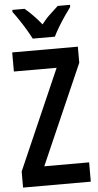

<svg xmlns="http://www.w3.org/2000/svg" viewBox="-62 -974 516 1011"><g transform="rotate(-5 196.0 -468.5)"><path d="M376 0H18V-85L249 -613H23V-714H370V-629L139 -102H376ZM137 -777Q127 -797 111 -824Q95 -851 77 -878Q59 -905 43 -926V-937H108Q126 -922 150 -898Q174 -874 195 -847Q218 -877 239.5 -896.5Q261 -916 283 -937H348V-926Q333 -906 315 -879.5Q297 -853 280.5 -825.5Q264 -798 254 -777Z"/></g></svg>

Font: Noto Sans Gujarati UI ExtraCondensed SemiBold
Style: Regular
Weight: 600
Width: 2
Designer: Jelle Bosma - Monotype Design Team, Universal Thirst
Foundry: Monotype Imaging Inc.
Version: Version 2.106; ttfautohint (v1.8.4.7-5d5b)